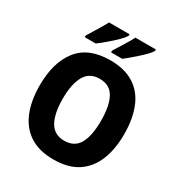

<svg xmlns="http://www.w3.org/2000/svg" viewBox="-214 -1077 1155 1233"><g transform="rotate(30 363.5 -460.5)"><path d="M677 -358Q677 -245 643 -162.5Q609 -80 540 -35Q471 10 363 10Q257 10 187.5 -35Q118 -80 84 -163Q50 -246 50 -359Q50 -530 127 -627.5Q204 -725 364 -725Q471 -725 540.5 -680.5Q610 -636 643.5 -553.5Q677 -471 677 -358ZM221 -358Q221 -249 255 -189Q289 -129 363 -129Q439 -129 472 -188Q505 -247 505 -358Q505 -469 472 -528.5Q439 -588 364 -588Q289 -588 255 -528Q221 -468 221 -358ZM581 -921Q574 -907 555.5 -887.5Q537 -868 513 -846.5Q489 -825 465.5 -805Q442 -785 424 -771H341V-784Q363 -821 389 -861.5Q415 -902 429 -931H581ZM386 -921Q376 -902 348 -874.5Q320 -847 286.5 -818.5Q253 -790 227 -771H146V-784Q169 -821 194 -862Q219 -903 234 -931H386Z"/></g></svg>

Font: Noto Sans Devanagari SemiCondensed ExtraBold
Style: Regular
Weight: 800
Width: 4
Designer: Jelle Bosma - Monotype Design Team
Foundry: Monotype Imaging Inc.
Version: Version 2.004; ttfautohint (v1.8.4.7-5d5b)